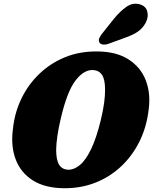

<svg xmlns="http://www.w3.org/2000/svg" viewBox="-20 -985 811 1017"><path d="M494.5 -712.5Q595.5 -712 660.2 -670.8Q725 -629.5 752 -559.8Q779 -490 767.5 -404.5Q756.5 -310.5 717.8 -233.5Q679 -156.5 618.8 -101Q558.5 -45.5 482 -16.2Q405.5 13 318 12Q217.5 11 153.2 -30Q89 -71 62.5 -142.2Q36 -213.5 49 -305.5Q58 -390 94 -464Q130 -538 188.8 -594.2Q247.5 -650.5 324.8 -682Q402 -713.5 494.5 -712.5ZM342 -86Q372 -85.5 402.8 -110.5Q433.5 -135.5 462 -194Q490.5 -252.5 514.5 -351.5Q526.5 -402 531.8 -441.8Q537 -481.5 536.5 -511Q536.5 -563.5 520.8 -587.8Q505 -612 474 -614Q425 -617 380 -558.5Q335 -500 302 -357.5Q289.5 -305 283.8 -264Q278 -223 277.5 -192Q277.5 -136.5 293.5 -111.8Q309.5 -87 342 -86ZM583 -885Q617 -926.5 650.5 -949.5Q684 -972.5 721 -962Q753 -952.5 760.2 -923.8Q767.5 -895 752 -865Q736.5 -836 711 -818Q685.5 -800 639.5 -784L554.5 -753Q539 -747.5 525 -749.2Q511 -751 506 -761Q500.5 -772.5 506.8 -785Q513 -797.5 524.5 -811.5Z"/></svg>

Font: Fraunces 72pt S100 Black
Style: Italic
Weight: 900
Italic angle: -16°
Version: Version 1.000; ttfautohint (v1.8.3)